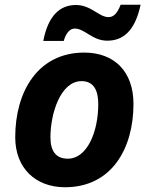

<svg xmlns="http://www.w3.org/2000/svg" viewBox="-20 -777 625 807"><path d="M162 -605H248C257 -638 274 -657 294 -657C337 -657 367 -606 431 -606C500 -606 548 -650 571 -757H487C473 -721 458 -705 436 -705C396 -705 363 -756 299 -756C231 -756 182 -710 162 -605ZM253 10C451 10 541 -155 541 -340C541 -476 461 -556 334 -556C140 -556 44 -393 44 -200C44 -70 130 10 253 10ZM265 -110C216 -110 192 -141 192 -200C192 -299 234 -436 323 -436C375 -436 393 -395 393 -340C393 -222 346 -110 265 -110Z"/></svg>

Font: Noto Sans
Style: Bold Italic
Weight: 700
Italic angle: -12°
Designer: Monotype Design Team
Foundry: Monotype Imaging Inc.
Version: Version 2.013